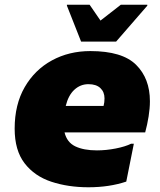

<svg xmlns="http://www.w3.org/2000/svg" viewBox="-20 -780 678 812"><path d="M354 12Q268 12 197 -11.5Q126 -35 84 -89.5Q42 -144 42 -236Q42 -338 84.5 -411.5Q127 -485 199.5 -524.5Q272 -564 362 -564Q497 -564 555.5 -506Q614 -448 614 -352Q614 -322 608.5 -287.5Q603 -253 594 -220H253Q263 -178 298.5 -161Q334 -144 390 -144Q429 -144 469.5 -152Q510 -160 534 -172H546L514 -12Q442 12 354 12ZM354 -424Q320 -424 294.5 -400.5Q269 -377 258 -332H418Q420 -340 421 -347.5Q422 -355 422 -364Q422 -391 404.5 -407.5Q387 -424 354 -424ZM323 -604 263 -756V-760H359L405 -693L491 -760H603V-756L471 -604Z"/></svg>

Font: Kufam Black
Style: Italic
Weight: 900
Italic angle: -11°
Designer: Artur Schmal
Foundry: Original Type
Version: Version 1.301; ttfautohint (v1.8.3)